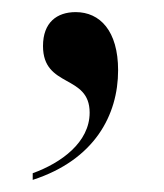

<svg xmlns="http://www.w3.org/2000/svg" viewBox="-20 -142 271 317"><path d="M34 144V155C136 122 175 48 175 -26C175 -91 145 -122 105 -122C74 -122 51 -105 51 -66C51 4 128 -20 128 44C128 93 81 127 34 144Z"/></svg>

Font: Noto Serif Display Condensed Medium
Style: Regular
Weight: 500
Width: 3
Designer: Monotype Design Team
Foundry: Monotype Imaging Inc.
Version: Version 2.009